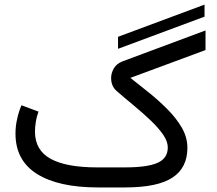

<svg xmlns="http://www.w3.org/2000/svg" viewBox="-20 -822 951 842"><path d="M877 -749V-801.8L497.6 -660.6V-607.9ZM527.3 -87.9H405.3C315.4 -87.9 247.6 -100.6 202.1 -125.5C156.7 -150.4 133.8 -189.9 133.3 -243.7C133.3 -257.8 134.8 -272.9 137.2 -288.6C139.6 -304.2 143.6 -318.8 148.9 -332.5L74.2 -360.4C65.9 -341.3 59.6 -321.3 55.2 -300.3C50.3 -279.3 47.9 -258.3 47.9 -236.3C47.9 -157.7 79.1 -99.1 141.6 -59.6C204.1 -20 293.5 0 410.2 0H527.8C624 0 693.4 -14.6 736.8 -43.5C780.3 -72.3 801.8 -115.7 801.8 -173.8C801.8 -204.6 793.5 -233.9 777.3 -262.2C760.7 -290.5 739.7 -317.4 713.9 -343.3C688 -369.1 661.1 -393.6 632.3 -416.5C603.5 -439.5 576.7 -460.4 551.8 -480.5L881.3 -602.5V-688.5L518.1 -553.2C500 -546.4 487.3 -536.1 479.5 -522.5C471.2 -508.3 467.3 -494.1 467.3 -480C467.3 -455.6 475.6 -436.5 492.2 -422.4C518.1 -399.9 544.4 -377.9 570.8 -356C597.2 -334 621.1 -312.5 643.1 -291.5C665 -270.5 682.6 -250 695.8 -231C709 -211.4 715.8 -192.9 715.8 -175.3C715.8 -144 701.2 -121.6 671.9 -108.4C642.6 -94.7 594.2 -87.9 527.3 -87.9Z"/></svg>

Font: Vazir
Style: Regular
Weight: 400
Designer: Saber Rastikerdar
Foundry: Saber Rastikerdar
Version: Version 27.002;January 24, 2021;FontCreator 13.0.0.2683 64-b